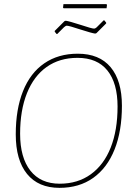

<svg xmlns="http://www.w3.org/2000/svg" viewBox="-20 -901 639 926"><path d="M568 -391Q568 -269 532.5 -180Q497 -91 429.5 -43Q362 5 267 5Q165 5 110.5 -62Q56 -129 56 -253Q56 -374 91 -461.5Q126 -549 193.5 -595.5Q261 -642 355 -642Q459 -642 513.5 -577Q568 -512 568 -391ZM77 -256Q77 -141 126.5 -78Q176 -15 268 -15Q355 -15 418 -60.5Q481 -106 514 -189.5Q547 -273 547 -387Q547 -500 498 -561Q449 -622 354 -622Q267 -622 205 -578Q143 -534 110 -451.5Q77 -369 77 -256ZM492 -792V-788L445 -741L439 -739Q423 -741 367 -759Q313 -777 302 -777Q297 -777 289 -770Q281 -763 272 -753L256 -737H253L244 -748V-752L291 -799L297 -801Q313 -799 369 -781Q423 -763 434 -763Q439 -763 446 -769Q453 -775 461 -784L480 -803H483ZM496 -878 494 -861H287L284 -864L286 -881H493Z"/></svg>

Font: Luna Sans Thin
Style: Italic
Weight: 250
Italic angle: -7°
Designer: Juan Pablo del Peral
Foundry: Huerta Tipografica
Version: Version 2.001; ttfautohint (v1.5)